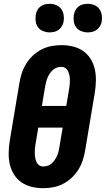

<svg xmlns="http://www.w3.org/2000/svg" viewBox="-20 -980 556 1008"><path d="M207 8Q176 8 146.5 1Q117 -6 93 -22.5Q69 -39 53.5 -64Q38 -89 31.5 -117.5Q25 -146 25.5 -177Q26 -208 31 -240L82 -545Q86 -570 94.5 -596Q103 -622 117.5 -645.5Q132 -669 153 -688.5Q174 -708 198.5 -720.5Q223 -733 249.5 -738Q276 -743 302 -743Q333 -743 362.5 -736Q392 -729 416 -712.5Q440 -696 455.5 -671Q471 -646 477.5 -617.5Q484 -589 483.5 -558Q483 -527 478 -495L427 -190Q423 -165 414.5 -139Q406 -113 391.5 -89.5Q377 -66 356 -46.5Q335 -27 310.5 -14.5Q286 -2 259.5 3Q233 8 207 8ZM328 -424 343 -514Q345 -526 346 -538Q347 -550 347 -561.5Q347 -573 344.5 -584.5Q342 -596 337.5 -606Q333 -616 323.5 -622.5Q314 -629 302 -629Q290 -629 278.5 -625Q267 -621 257.5 -612.5Q248 -604 241 -593.5Q234 -583 229.5 -572Q225 -561 222 -549Q219 -537 217 -526L200 -424ZM207 -106Q219 -106 231 -110Q243 -114 252 -122.5Q261 -131 268 -141.5Q275 -152 280 -163Q285 -174 287.5 -186Q290 -198 292 -209L309 -310H181L166 -221Q164 -209 163 -197Q162 -185 162.5 -173.5Q163 -162 165 -150.5Q167 -139 171.5 -129Q176 -119 185.5 -112.5Q195 -106 207 -106ZM440 -810Q423 -810 406.5 -816.5Q390 -823 380 -836.5Q370 -850 367.5 -867.5Q365 -885 368 -903Q370 -915 376 -926.5Q382 -938 392.5 -946Q403 -954 415.5 -957Q428 -960 441 -960Q458 -960 474.5 -953.5Q491 -947 501 -933.5Q511 -920 514 -902.5Q517 -885 514 -867Q512 -855 505.5 -843.5Q499 -832 488.5 -824Q478 -816 465.5 -813Q453 -810 440 -810ZM240 -810Q223 -810 206.5 -816.5Q190 -823 180 -836.5Q170 -850 167.5 -867.5Q165 -885 168 -903Q170 -915 176 -926.5Q182 -938 192.5 -946Q203 -954 215.5 -957Q228 -960 241 -960Q258 -960 274.5 -953.5Q291 -947 301 -933.5Q311 -920 314 -902.5Q317 -885 314 -867Q312 -855 305.5 -843.5Q299 -832 288.5 -824Q278 -816 265.5 -813Q253 -810 240 -810Z"/></svg>

Font: Iosevka Heavy
Style: Italic
Weight: 900
Italic angle: -9°
Monospace: yes
Designer: Belleve Invis
Foundry: Belleve Invis
Version: Version 32.5.0; ttfautohint (v1.8.4)